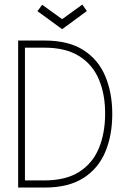

<svg xmlns="http://www.w3.org/2000/svg" viewBox="-20 -842 584 862"><path d="M61.5 -660H181Q286.5 -660 353.5 -617.8Q420.5 -575.5 452.2 -501Q484 -426.5 484 -330.5Q484 -234 452.5 -159.5Q421 -85 354 -42.5Q287 0 181 0H61.5ZM92 -628V-32H179Q275 -32 335 -70Q395 -108 423.2 -175Q451.5 -242 452 -329.5Q452.5 -417 424.5 -484.2Q396.5 -551.5 336 -589.8Q275.5 -628 179 -628ZM259 -711 148 -792 169.5 -820.5 259 -756 349.5 -821.5 370 -792.5Z"/></svg>

Font: League Spartan Thin
Style: Regular
Weight: 100
Foundry: The League of Moveable Type
Version: Version 2.002